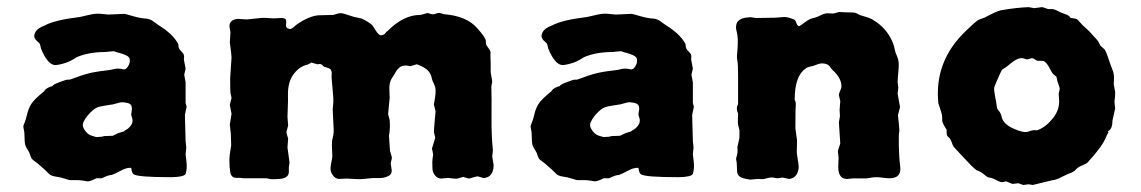

<svg xmlns="http://www.w3.org/2000/svg" viewBox="-20 -507 3228 543"><path d="M328.6 -311Q337.4 -309.1 344.2 -323.2Q347.2 -328.1 347.2 -336.9Q347.2 -345.7 337.4 -350.1Q327.6 -355 317.4 -357.4Q307.1 -359.9 304.7 -361.3Q302.2 -362.8 291 -361.3Q279.8 -359.9 277.8 -359.9Q231 -359.9 196.8 -345.2Q176.8 -331.5 158.7 -327.1Q141.1 -322.3 133.8 -323.2Q113.8 -326.2 96.2 -369.1L92.8 -382.8Q90.8 -385.7 85.9 -389.6Q81.1 -393.6 78.1 -399.4Q75.2 -405.3 79.1 -414.1Q85.4 -427.7 106.9 -435.1Q133.8 -450.2 206.1 -459Q211.9 -460 231.4 -464.8Q251 -469.7 266.6 -467.8Q282.2 -465.8 286.1 -465.8L332 -467.8Q334 -467.8 356 -461.4Q377.9 -455.1 391.1 -454.6Q404.3 -454.1 414.6 -445.8Q424.8 -438 428.2 -436Q467.3 -412.1 482.9 -384.8Q484.9 -381.8 484.9 -375.5Q485.4 -369.1 492.2 -362.3Q499 -355.5 500 -351.6Q501 -348.1 500.5 -344.2Q500 -340.3 500 -338.9L504.9 -313L501 -295.9L504.9 -273.9V-215.8L507.8 -205.1L502.9 -182.1L504.9 -107.9L506.8 -89.8L504.9 -70.8Q504.9 -68.8 507.3 -49.8Q509.8 -30.8 504.9 -15.1Q500 -6.3 463.9 -5.9Q369.1 -5.9 357.9 -14.2Q353 -17.1 351.1 -32.2Q338.4 -33.7 320.8 -23.9Q302.7 -14.2 295.9 -12.2Q286.6 -12.2 268.1 -2.9Q260.3 -2.9 252.9 -2.9Q233.4 6.8 227.1 5.9L215.3 3.9Q204.1 2 191.9 2.4Q179.7 2.9 175.3 2Q170.9 1 162.1 -2Q152.3 -5.4 139.2 -7.3Q126 -9.3 121.1 -13.2Q116.2 -17.1 110.4 -23.4Q104.5 -29.3 100.6 -32.2Q97.7 -35.2 90.8 -41Q84.5 -46.9 78.1 -50.8Q72.3 -55.2 70.3 -57.6Q68.4 -60.1 65.9 -66.9Q64 -73.2 62.5 -76.2Q61 -79.1 57.6 -84.5Q54.2 -89.8 51.8 -95.7Q49.3 -101.6 48.8 -132.8L45.9 -148.9Q45.9 -151.9 49.3 -159.7Q52.7 -167 56.6 -183.6Q60.5 -200.2 68.4 -212.9Q76.7 -226.1 105 -249Q107.4 -254.4 115.7 -258.8Q124 -263.2 127.9 -263.2Q129.4 -267.6 148.9 -274.9Q168 -282.2 171.4 -281.7Q174.8 -281.2 178.7 -282.2Q182.6 -283.2 195.3 -288.1Q208 -293 223.1 -297.4Q238.3 -301.8 251.5 -303.7Q265.6 -306.2 279.3 -307.6Q293 -309.1 299.8 -311Q306.6 -313 313.5 -313Q320.3 -313 328.6 -311ZM309.1 -214.4Q304.7 -212.9 299.8 -211.9Q294.9 -210.9 278.3 -208.5Q261.7 -206.1 254.9 -203.1Q247.1 -200.2 235.4 -188.5Q223.6 -176.8 217.3 -164.1Q210.4 -152.3 219.2 -139.6Q227.5 -127 238.3 -123.5Q249 -120.1 251.5 -119.6Q253.9 -119.1 256.8 -119.6Q259.8 -120.1 264.6 -120.1Q269.5 -120.1 273.9 -122.1Q297.9 -123 298.8 -123L313 -129.9L324.7 -133.8Q329.1 -133.8 332 -136.7Q335 -139.6 337.9 -140.6Q340.8 -142.1 342.3 -143.6Q343.8 -145 347.7 -148.9Q351.6 -152.8 354 -159.7Q356 -167 353.5 -173.8Q351.1 -180.7 351.1 -183.6Q351.1 -186.5 352.5 -193.4Q354 -200.2 352.1 -207Q350.1 -213.9 338.4 -216.3Q326.7 -218.8 320.3 -217.3Q314 -215.8 309.1 -214.4Z M1330.1 -426.8Q1354 -399.9 1354 -391.1Q1354 -381.8 1355.5 -379.4Q1356.9 -377 1361.3 -371.1Q1365.7 -365.2 1366.7 -362.3Q1367.7 -359.4 1367.2 -354.5Q1366.7 -350.1 1367.2 -345.2Q1367.7 -340.3 1367.7 -325.7V-303.2L1372.1 -275.9L1369.6 -263.2Q1370.6 -228 1370.1 -175.8Q1369.6 -123.5 1374 -82L1372.1 -64L1376 -41Q1376 -7.8 1351.1 -3.9Q1347.2 -2.9 1339.4 -5.9Q1331.5 -8.8 1327.6 -7.8L1306.6 -2Q1304.7 -2 1290 -6.8L1273.9 -2Q1269 -1 1259.3 -2.4Q1249.5 -3.9 1247.1 -3.9L1228.5 -2Q1217.8 -2 1210.9 -10.3Q1203.6 -18.6 1203.1 -29.3Q1202.6 -40 1202.6 -47.9Q1202.6 -55.7 1205.1 -69.8L1201.7 -86.9L1210.9 -117.2L1207 -134.8L1210 -172.9L1211.9 -191.9L1207 -211.9Q1208 -213.9 1210.9 -234.9Q1213.9 -255.9 1208.5 -267.1Q1202.6 -277.8 1200.7 -287.6Q1196.3 -308.1 1173.8 -318.8Q1161.6 -324.7 1158.7 -325.2L1140.6 -319.8L1128.9 -321.8Q1115.7 -321.8 1108.9 -315.4Q1102.1 -309.1 1099.6 -304.2Q1097.2 -299.3 1089.4 -287.6Q1081.5 -275.9 1081.1 -259.8L1082 -230L1077.6 -184.1L1082 -168Q1084 -143.1 1080.1 -123L1083 -80.1L1087.9 -64Q1088.9 -60.1 1086.9 -53.7Q1085 -47.9 1085 -44.9Q1085 -42 1087.4 -28.3Q1089.8 -14.6 1077.6 -8.8Q1065.9 -2.9 1049.3 -3.4Q1032.7 -3.9 1022.5 -2.4Q1012.2 -1 1002.4 -0.5Q992.7 0 978.5 -1Q963.9 -2 960 -2L939.9 -1Q929.7 -1 922.9 -9.3Q916 -17.6 915 -26.4Q914.1 -35.2 917 -47.9Q919.9 -60.1 919.9 -65.4Q919.9 -70.8 918.9 -88.9Q918 -106.9 920.9 -117.2Q923.8 -127.4 923.8 -137.2L920.9 -198.2Q920.9 -202.1 922.4 -213.9Q923.8 -225.6 920.4 -257.3Q917 -289.1 918 -296.4Q918.9 -303.7 916 -309.1Q913.6 -313 905.8 -315.4Q897.9 -317.9 896.5 -318.4Q895 -318.8 893.6 -320.8Q892.1 -323.2 890.1 -324.2Q888.2 -325.2 886.7 -325.7Q884.8 -326.2 881.3 -325.7Q877.9 -325.2 877 -325.2L860.8 -330.1Q858.9 -329.1 855.5 -327.1Q852.1 -325.2 849.6 -324.2Q826.7 -319.3 810.1 -296.9Q793.5 -274.4 794.4 -237.3Q794.9 -222.7 793.9 -202.1Q793 -181.6 793 -176.8L794.9 -151.9L790 -133.8Q790 -129.9 794.9 -115.2L793 -89.8L798.8 -47.9L796.9 -34.2V-21.5Q796.9 -3.9 773.9 -1.5Q750.5 1 742.7 -1Q734.9 -2.9 731.9 -2.9H667Q665.5 -3.9 658.7 -3.9H648.9Q637.7 -3.9 633.8 -12.2Q630.9 -15.1 629.4 -34.7Q627.9 -54.2 629.9 -70.8L633.8 -96.2L632.8 -128.9L629.9 -154.8L634.8 -185.1L629.9 -210.9L634.8 -230L631.8 -244.1Q630.9 -251 630.9 -286.1L634.8 -344.2Q634.8 -353 629.9 -387.2L631.8 -415L628.9 -433.1Q629.4 -448.7 646 -452.6Q651.9 -454.1 661.6 -453.1Q671.4 -452.1 678.7 -452.1L717.8 -456.1Q725.6 -457 735.8 -456.1Q746.1 -455.1 756.8 -455.1L775.4 -456.1Q788.1 -456.1 789.1 -449.7Q790 -443.4 789.1 -438.5Q786.6 -427.2 799.8 -424.8Q805.7 -424.8 816.9 -436Q856 -463.9 885.7 -463.9L922.9 -464.8Q926.8 -465.8 932.6 -467.8Q938 -469.7 943.8 -469.7Q949.7 -469.7 966.3 -463.9Q982.9 -458 996.1 -456.1Q1009.3 -454.1 1031.7 -437Q1033.7 -435.1 1042.5 -420.9Q1051.3 -407.2 1057.1 -407.2Q1065.4 -407.7 1069.8 -413.1Q1074.2 -418.9 1076.7 -419.9Q1121.6 -464.8 1168 -464.8Q1170.9 -464.8 1177.2 -466.8Q1183.1 -468.8 1187 -469.7Q1190.9 -470.7 1197.3 -467.8Q1203.6 -465.8 1207 -466.8L1218.8 -470.2Q1222.2 -471.2 1228 -469.2Q1233.9 -467.3 1235.8 -466.8Q1299.8 -461.9 1330.1 -426.8Z M1763.2 -311Q1772 -309.1 1778.8 -323.2Q1781.7 -328.1 1781.7 -336.9Q1781.7 -345.7 1772 -350.1Q1762.2 -355 1752 -357.4Q1741.7 -359.9 1739.3 -361.3Q1736.8 -362.8 1725.6 -361.3Q1714.4 -359.9 1712.4 -359.9Q1665.5 -359.9 1631.3 -345.2Q1611.3 -331.5 1593.3 -327.1Q1575.7 -322.3 1568.4 -323.2Q1548.3 -326.2 1530.8 -369.1L1527.3 -382.8Q1525.4 -385.7 1520.5 -389.6Q1515.6 -393.6 1512.7 -399.4Q1509.8 -405.3 1513.7 -414.1Q1520 -427.7 1541.5 -435.1Q1568.4 -450.2 1640.6 -459Q1646.5 -460 1666 -464.8Q1685.5 -469.7 1701.2 -467.8Q1716.8 -465.8 1720.7 -465.8L1766.6 -467.8Q1768.6 -467.8 1790.5 -461.4Q1812.5 -455.1 1825.7 -454.6Q1838.9 -454.1 1849.1 -445.8Q1859.4 -438 1862.8 -436Q1901.9 -412.1 1917.5 -384.8Q1919.4 -381.8 1919.4 -375.5Q1919.9 -369.1 1926.8 -362.3Q1933.6 -355.5 1934.6 -351.6Q1935.5 -348.1 1935.1 -344.2Q1934.6 -340.3 1934.6 -338.9L1939.5 -313L1935.5 -295.9L1939.5 -273.9V-215.8L1942.4 -205.1L1937.5 -182.1L1939.5 -107.9L1941.4 -89.8L1939.5 -70.8Q1939.5 -68.8 1941.9 -49.8Q1944.3 -30.8 1939.5 -15.1Q1934.6 -6.3 1898.4 -5.9Q1803.7 -5.9 1792.5 -14.2Q1787.6 -17.1 1785.6 -32.2Q1772.9 -33.7 1755.4 -23.9Q1737.3 -14.2 1730.5 -12.2Q1721.2 -12.2 1702.6 -2.9Q1694.8 -2.9 1687.5 -2.9Q1668 6.8 1661.6 5.9L1649.9 3.9Q1638.7 2 1626.5 2.4Q1614.3 2.9 1609.9 2Q1605.5 1 1596.7 -2Q1586.9 -5.4 1573.7 -7.3Q1560.5 -9.3 1555.7 -13.2Q1550.8 -17.1 1544.9 -23.4Q1539.1 -29.3 1535.2 -32.2Q1532.2 -35.2 1525.4 -41Q1519 -46.9 1512.7 -50.8Q1506.8 -55.2 1504.9 -57.6Q1502.9 -60.1 1500.5 -66.9Q1498.5 -73.2 1497.1 -76.2Q1495.6 -79.1 1492.2 -84.5Q1488.8 -89.8 1486.3 -95.7Q1483.9 -101.6 1483.4 -132.8L1480.5 -148.9Q1480.5 -151.9 1483.9 -159.7Q1487.3 -167 1491.2 -183.6Q1495.1 -200.2 1502.9 -212.9Q1511.2 -226.1 1539.6 -249Q1542 -254.4 1550.3 -258.8Q1558.6 -263.2 1562.5 -263.2Q1564 -267.6 1583.5 -274.9Q1602.5 -282.2 1606 -281.7Q1609.4 -281.2 1613.3 -282.2Q1617.2 -283.2 1629.9 -288.1Q1642.6 -293 1657.7 -297.4Q1672.9 -301.8 1686 -303.7Q1700.2 -306.2 1713.9 -307.6Q1727.5 -309.1 1734.4 -311Q1741.2 -313 1748 -313Q1754.9 -313 1763.2 -311ZM1743.7 -214.4Q1739.3 -212.9 1734.4 -211.9Q1729.5 -210.9 1712.9 -208.5Q1696.3 -206.1 1689.5 -203.1Q1681.6 -200.2 1669.9 -188.5Q1658.2 -176.8 1651.9 -164.1Q1645 -152.3 1653.8 -139.6Q1662.1 -127 1672.9 -123.5Q1683.6 -120.1 1686 -119.6Q1688.5 -119.1 1691.4 -119.6Q1694.3 -120.1 1699.2 -120.1Q1704.1 -120.1 1708.5 -122.1Q1732.4 -123 1733.4 -123L1747.6 -129.9L1759.3 -133.8Q1763.7 -133.8 1766.6 -136.7Q1769.5 -139.6 1772.5 -140.6Q1775.4 -142.1 1776.9 -143.6Q1778.3 -145 1782.2 -148.9Q1786.1 -152.8 1788.6 -159.7Q1790.5 -167 1788.1 -173.8Q1785.6 -180.7 1785.6 -183.6Q1785.6 -186.5 1787.1 -193.4Q1788.6 -200.2 1786.6 -207Q1784.7 -213.9 1772.9 -216.3Q1761.2 -218.8 1754.9 -217.3Q1748.5 -215.8 1743.7 -214.4Z M2234.4 -16.1Q2226.6 -2 2211.4 -1L2192.9 -4.9L2179.2 -2.9Q2175.3 -2.9 2168.9 -4.4Q2160.2 -6.3 2149.4 -2.9Q2138.7 0.5 2132.3 -0.5Q2125.5 -1 2123.5 -1L2101.6 1Q2079.6 -2 2071.8 -7.8Q2064 -13.7 2064.5 -25.9L2063.5 -46.9Q2063.5 -48.8 2062.5 -52.7Q2061.5 -56.6 2062 -59.6Q2062.5 -62 2064.5 -68.8Q2066.4 -75.2 2065.9 -82Q2065.4 -88.9 2065.4 -91.3L2070.3 -112.8Q2071.3 -114.7 2071.3 -125.5V-138.2L2067.4 -154.8Q2066.4 -158.7 2066.9 -169.9Q2067.4 -181.2 2067.4 -186Q2060.5 -199.7 2067.4 -212.9V-290Q2067.4 -327.1 2065.4 -335Q2063.5 -342.8 2064.5 -352.5Q2065.4 -361.3 2065.9 -370.1Q2067.9 -400.9 2064 -415Q2052.2 -456.1 2098.6 -458Q2101.6 -459 2108.9 -457.5Q2116.2 -456.1 2119.6 -456.1L2172.4 -457L2198.7 -459Q2205.1 -459 2215.8 -455.6Q2226.6 -452.1 2228.5 -449.7Q2230.5 -447.3 2232.9 -440.4Q2235.4 -433.6 2240.2 -433.1Q2241.2 -432.6 2252.9 -441.4Q2264.6 -450.2 2270 -452.6Q2275.4 -455.1 2282.2 -456.5Q2290 -458 2302.2 -464.4Q2314.5 -470.7 2325.7 -469.2Q2336.4 -468.3 2339.4 -469.2L2352.5 -473.1L2370.6 -472.2Q2397.5 -472.2 2400.4 -470.2Q2403.3 -468.8 2405.3 -467.8Q2407.2 -466.8 2409.2 -465.8Q2411.1 -464.8 2413.6 -463.9L2426.3 -460Q2439.5 -456.1 2445.3 -453.1Q2489.3 -428.2 2506.3 -382.8Q2508.3 -377.9 2510.3 -367.7Q2512.2 -357.4 2517.1 -347.7Q2523.9 -333 2521 -308.1Q2518.6 -283.2 2518.6 -274.9L2520.5 -258.3L2518.6 -242.2L2525.4 -204.1L2519.5 -181.2Q2519.5 -179.2 2522 -157.7Q2524.4 -136.7 2522.9 -132.8Q2521.5 -128.9 2522 -95.7Q2522.5 -62.5 2525.9 -36.1Q2530.8 3.4 2480.5 -3.9Q2458.5 -7.3 2446.3 -4.9Q2434.1 -2.9 2429.7 -2.4Q2425.3 -2 2407.7 -2.4Q2390.1 -2.9 2382.3 -1.5Q2351.1 3.9 2350.6 -34.7L2351.6 -61L2349.6 -80.1L2356.4 -101.1L2352.5 -161.1L2355.5 -178.2L2354.5 -196.8L2356.4 -221.2L2352.5 -237.8Q2352.5 -242.2 2355.5 -249Q2358.4 -255.9 2359.4 -258.8Q2362.3 -283.7 2334.5 -309.1Q2331.5 -312 2326.7 -318.8Q2321.8 -325.7 2311.5 -327.1Q2301.3 -329.1 2289.6 -324.2Q2277.8 -319.3 2270 -318.4Q2262.7 -316.9 2258.3 -313Q2227.5 -292 2227.5 -225.1Q2231.4 -216.8 2230.5 -210.9Q2229.5 -205.1 2229.5 -144L2233.4 -115.2Q2234.4 -114.3 2233.9 -97.7Q2233.4 -81.1 2233.4 -77.1Q2233.4 -73.2 2235.8 -58.6Q2238.3 -43.9 2238.8 -36.1Q2239.3 -28.3 2234.4 -16.1Z M2955.1 2.9 2900.9 16.1 2889.2 14.2 2874 16.1 2859.9 11.2 2843.8 13.2 2825.2 5.9Q2823.2 5.9 2817.4 7.8Q2811.5 9.8 2798.8 2.9Q2786.6 -3.9 2779.8 -4.4Q2772.9 -4.9 2766.1 -11.2Q2753.9 -22 2741.2 -25.9Q2731.4 -33.2 2706.1 -60.5Q2680.7 -87.9 2677.2 -91.8Q2674.3 -95.7 2671.4 -105Q2668 -113.3 2666.5 -115.2Q2665 -117.2 2663.6 -118.2Q2662.1 -119.1 2660.6 -120.6Q2657.2 -124 2657.2 -131.3V-140.1Q2643.6 -160.6 2644.5 -168.9Q2645.5 -179.7 2641.1 -192.4Q2636.7 -205.1 2633.8 -214.8Q2621.6 -334 2711.9 -419.9Q2736.8 -443.8 2743.2 -448.2Q2749.5 -452.6 2764.2 -457Q2797.4 -475.1 2811 -478Q2856.9 -485.8 2889.2 -486.8L2904.8 -483.9L2926.8 -486.8Q2928.7 -486.8 2931.6 -485.8Q2934.6 -484.9 2937 -483.9Q2939.9 -482.9 2942.4 -481.9Q2944.8 -481 2952.6 -481.4Q2960.4 -481.9 2970.2 -476.6Q2979.5 -471.2 2992.2 -467.3Q3004.4 -463.4 3007.8 -456.1Q3023.9 -455.1 3028.3 -450.7Q3032.7 -446.3 3036.1 -441.9Q3039.6 -437.5 3052.2 -426.3Q3064.5 -415 3067.4 -411.1Q3070.3 -407.2 3076.2 -401.4Q3085 -392.6 3088.4 -385.3Q3091.3 -377.9 3094.7 -375.5Q3098.1 -373 3104 -367.2Q3109.4 -358.4 3114.3 -342.8Q3121.1 -322.3 3126 -310.1Q3131.3 -297.9 3130.4 -284.7Q3129.9 -271 3129.9 -268.1L3133.8 -247.1V-237.8L3131.8 -219.2L3133.8 -200.2L3126 -165Q3126 -141.6 3113.8 -136.2L3114.7 -131.8Q3112.3 -129.4 3108.4 -120.1Q3097.7 -92.8 3056.2 -47.9Q3051.8 -43.5 3040.5 -39.1Q3028.8 -34.7 3022.5 -27.3Q3016.1 -20.5 3008.3 -18.1Q3001 -15.6 2985.4 -7.8Q2964.8 2.9 2955.1 2.9ZM2924.8 -335H2915Q2912.1 -335 2907.7 -338.4Q2903.3 -341.8 2900.4 -342.3Q2897.5 -342.8 2892.1 -340.8Q2886.7 -338.9 2884.8 -338.9Q2882.8 -338.9 2876.5 -341.3Q2870.1 -343.8 2861.3 -341.3Q2852.5 -338.9 2838.9 -328.1Q2826.2 -317.4 2821.3 -314.5Q2816.4 -312 2813.5 -309.1Q2811.5 -306.2 2801.8 -284.2Q2792 -262.2 2791.5 -257.8Q2791 -253.4 2793.5 -238.8Q2795.9 -224.1 2796.9 -221.2L2799.8 -201.2Q2800.8 -198.2 2805.7 -192.4Q2810.5 -186.5 2812.5 -177.7Q2816.4 -156.7 2845.7 -143.6Q2875.5 -129.9 2888.2 -134.8Q2900.9 -139.6 2907.7 -138.7Q2914.1 -138.2 2915 -139.2Q2938 -147.9 2958 -172.9Q2978 -197.8 2975.1 -228Q2974.1 -239.3 2974.1 -241.7L2977.1 -255.9Q2977.1 -259.3 2973.1 -269.5Q2969.2 -279.8 2967.8 -290Q2965.8 -292 2960.9 -295.4Q2956.1 -298.8 2949.2 -312.5Q2942.4 -326.7 2934.1 -333Q2932.6 -335 2924.8 -335Z"/></svg>

Font: AntiqueNobleBold
Style: Bold
Weight: 700
Version: Version 001.000